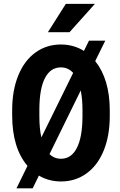

<svg xmlns="http://www.w3.org/2000/svg" viewBox="-20 -958 642 1024"><path d="M419.9 -371.6Q419.9 -429.2 410.6 -475.6L244.1 -136.2Q269 -111.3 305.7 -111.3Q360.4 -111.3 389.9 -168.9Q419.4 -226.6 419.9 -335.9ZM189.9 -339.4Q189.9 -271.5 200.7 -225.1L370.1 -569.3Q343.3 -598.6 304.7 -598.6Q249.5 -598.6 220 -542Q190.4 -485.4 189.9 -375ZM565.4 -339.4Q565.4 -234.9 533.4 -155.8Q501.5 -76.7 441.9 -33.4Q382.3 9.8 305.7 9.8Q240.2 9.8 187.5 -21.5L154.3 46.4H67.9L126.5 -73.2Q44.9 -169.4 44.9 -343.3V-370.6Q44.9 -475.6 77.4 -555.4Q109.9 -635.3 169.2 -678Q228.5 -720.7 304.7 -720.7Q372.6 -720.7 427.7 -686.5L454.6 -741.2H541.5L487.8 -632.3Q564.9 -535.2 565.4 -371.1ZM331.1 -937.5H486.3L350.6 -786.1H235.4Z"/></svg>

Font: MAUL Condensed Bold
Style: Condensed Bold
Weight: 700
Designer: MAUL
Version: Version 1.0; 2020; ttfautohint (v1.8.3)